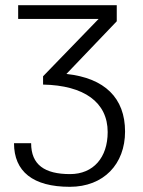

<svg xmlns="http://www.w3.org/2000/svg" viewBox="-20 -520 551 740"><path d="M462 -13C462 -142 384 -219 236 -235L430 -438V-500H50V-447H360L146 -226V-194C304 -191 395 -126 395 -11C395 87 340 151 250 151C152 151 100 115 100 32H34C34 141 107 200 249 200C380 200 462 112 462 -13Z"/></svg>

Font: Perun Light
Style: Regular
Weight: 300
Foundry: Copyright (c) Stefan Peev, Context Ltd, 2016
Version: Version 1.089